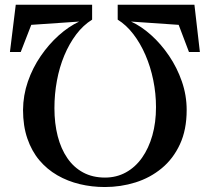

<svg xmlns="http://www.w3.org/2000/svg" viewBox="-20 -772 866 792"><path d="M782 -752.5 804.5 -557.5H759.5L717 -669.5L520.5 -683Q562.5 -664 603.2 -627.5Q644 -591 677.2 -542Q710.5 -493 730.2 -436Q750 -379 750 -318.5Q750 -236.5 722.2 -176.8Q694.5 -117 647 -77.8Q599.5 -38.5 538.8 -19.5Q478 -0.5 412.5 -0.5Q358.5 -0.5 308.8 -12.5Q259 -24.5 216.5 -49Q174 -73.5 142.2 -111.2Q110.5 -149 92.8 -200.8Q75 -252.5 75 -318.5Q75.5 -379 95 -435.5Q114.5 -492 147.8 -540.5Q181 -589 222 -625.8Q263 -662.5 306.5 -683L109 -669.5L65.5 -557.5H21L45 -752.5H360V-691Q323 -668 294.2 -629.8Q265.5 -591.5 245.2 -543Q225 -494.5 214.8 -439.2Q204.5 -384 204.5 -326Q204.5 -263 218 -210.5Q231.5 -158 257.8 -119.8Q284 -81.5 323 -60.5Q362 -39.5 413 -39.5Q460.5 -39.5 499.2 -60.8Q538 -82 565.8 -121.2Q593.5 -160.5 608.5 -213.5Q623.5 -266.5 623.5 -330Q623.5 -386.5 612.2 -441.5Q601 -496.5 580 -545Q559 -593.5 530 -631.2Q501 -669 465.5 -691V-752.5Z"/></svg>

Font: Merriweather 96pt SemiBold
Style: Regular
Weight: 600
Version: Version 2.100